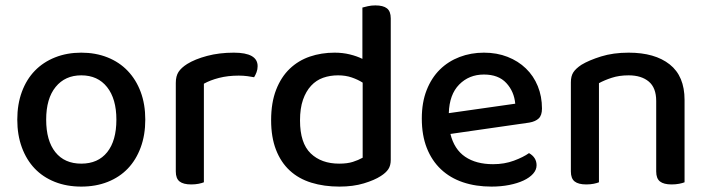

<svg xmlns="http://www.w3.org/2000/svg" viewBox="-20 -677 2624 711"><path d="M518 -234Q518 -177 501 -131Q484 -85 453.5 -53Q423 -21 379 -3.5Q335 14 281 14Q227 14 183 -3.5Q139 -21 108.5 -53Q78 -85 61 -131Q44 -177 44 -234Q44 -291 61 -337Q78 -383 109 -415Q140 -447 184 -464.5Q228 -482 281 -482Q334 -482 378 -464.5Q422 -447 453 -414.5Q484 -382 501 -336.5Q518 -291 518 -234ZM281 -398Q221 -398 186 -355Q151 -312 151 -234Q151 -156 185 -113.5Q219 -71 281 -71Q343 -71 377 -113.5Q411 -156 411 -234Q411 -311 376.5 -354.5Q342 -398 281 -398Z M735 -2Q728 1 715.5 3.5Q703 6 688 6Q659 6 645 -5Q631 -16 631 -42V-370Q631 -395 641 -410.5Q651 -426 673 -440Q702 -458 747 -470Q792 -482 846 -482Q934 -482 934 -432Q934 -420 930 -409.5Q926 -399 921 -391Q911 -393 896 -395Q881 -397 864 -397Q824 -397 791 -388.5Q758 -380 735 -367Z M1219 -482Q1249 -482 1275.5 -475.5Q1302 -469 1322 -459V-649Q1329 -651 1342 -654Q1355 -657 1370 -657Q1399 -657 1413 -646Q1427 -635 1427 -609V-85Q1427 -64 1418 -50.5Q1409 -37 1390 -25Q1367 -10 1327.5 2Q1288 14 1237 14Q1180 14 1133 -0.5Q1086 -15 1053 -45.5Q1020 -76 1002 -122.5Q984 -169 984 -232Q984 -297 1002.5 -344.5Q1021 -392 1053 -422.5Q1085 -453 1127.5 -467.5Q1170 -482 1219 -482ZM1323 -371Q1306 -382 1283 -390Q1260 -398 1232 -398Q1202 -398 1176.5 -389Q1151 -380 1132 -359.5Q1113 -339 1102 -307.5Q1091 -276 1091 -231Q1091 -147 1130.5 -109Q1170 -71 1236 -71Q1266 -71 1286.5 -77.5Q1307 -84 1323 -93Z M1648 -181Q1662 -124 1702.5 -96.5Q1743 -69 1806 -69Q1848 -69 1883 -82Q1918 -95 1939 -110Q1967 -94 1967 -65Q1967 -48 1954 -33.5Q1941 -19 1918.5 -8.5Q1896 2 1865.5 8Q1835 14 1800 14Q1742 14 1694.5 -2Q1647 -18 1613 -50Q1579 -82 1560.5 -129Q1542 -176 1542 -238Q1542 -298 1560 -343.5Q1578 -389 1609 -419.5Q1640 -450 1682 -466Q1724 -482 1772 -482Q1820 -482 1859.5 -466.5Q1899 -451 1927.5 -423.5Q1956 -396 1971.5 -358Q1987 -320 1987 -275Q1987 -250 1975 -238.5Q1963 -227 1940 -223ZM1772 -401Q1717 -401 1680.5 -364Q1644 -327 1642 -258L1888 -293Q1884 -338 1855 -369.5Q1826 -401 1772 -401Z M2410 -303Q2410 -352 2382.5 -375Q2355 -398 2308 -398Q2273 -398 2245.5 -389Q2218 -380 2198 -369V-2Q2191 1 2178.5 3.5Q2166 6 2151 6Q2122 6 2108 -5Q2094 -16 2094 -42V-372Q2094 -395 2103 -409Q2112 -423 2133 -437Q2161 -454 2206 -468Q2251 -482 2308 -482Q2405 -482 2460 -438.5Q2515 -395 2515 -307V-2Q2508 1 2495 3.5Q2482 6 2467 6Q2438 6 2424 -5Q2410 -16 2410 -42V-303Z"/></svg>

Font: Baloo Bhaina 2 Medium
Style: Regular
Weight: 500
Designer: Yesha Goshar, Manish Minz, Shuchita Grover and Ek Type
Foundry: Ek Type
Version: Version 1.640;hotconv 1.0.111;makeotfexe 2.5.65597; ttfautoh